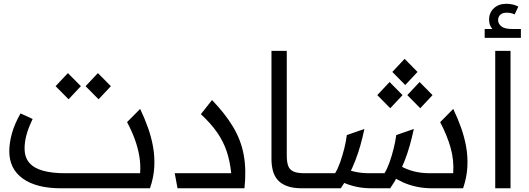

<svg xmlns="http://www.w3.org/2000/svg" viewBox="-20 -1014 2849 1034"><path d="M308.9 0Q175.7 0 102.9 -52.3Q30 -104.6 30 -199.3Q30 -243.3 43.8 -294.3Q57.7 -345.3 90.6 -403.2L155.8 -373.3Q131.5 -322.3 121.9 -284.9Q112.4 -247.6 112.4 -215.2Q112.4 -165.5 138.8 -136.2Q165.1 -106.8 214 -94Q262.9 -81.1 330.1 -81.1H696L747.1 0ZM550.2 0V-81.1H734.6Q738 -128.1 730.3 -173Q722.7 -217.9 706.2 -263.3Q689.7 -308.7 664.3 -356.5L734.8 -427.5Q758.8 -377.2 776.9 -326.3Q795.1 -275.5 804.4 -222.7Q813.8 -169.8 810.8 -114.4Q807.8 -58.9 787.8 0ZM349.3 -479.3 279.4 -549.9 345.6 -620.4 415.5 -549.9ZM510.8 -479.3 440.9 -549.9 507.2 -620.4 577 -549.9Z M936 0 921 -81.1H1225.1Q1218.8 -145.2 1201.1 -198.1Q1183.5 -251 1149.9 -299.9Q1116.4 -348.7 1061.7 -399.1L1121.9 -475.2Q1193.5 -400.9 1235.8 -329.8Q1278.2 -258.6 1292.7 -179.1Q1307.2 -99.7 1296.5 0Z M1606.6 0Q1559 0 1527.2 -11.5Q1495.3 -23 1476.5 -43.8Q1457.7 -64.6 1449.8 -93.9Q1442 -123.2 1442 -157.9V-740H1524.4V-175.2Q1524.4 -141.5 1532.1 -120.6Q1539.8 -99.8 1560.6 -90.4Q1581.5 -81.1 1619.8 -81.1H1651.1V0Z M2309.7 0Q2261.4 0 2222.3 -8.7Q2183.1 -17.3 2151.6 -31.6Q2120.1 -45.9 2093.1 -63.3L2135.6 -120.8Q2168.7 -101.5 2208.4 -91.3Q2248.1 -81.1 2294.4 -81.1H2420.7Q2425.5 -151.5 2406.8 -217.9Q2388.2 -284.3 2350.5 -356.1L2420.9 -427.5Q2444.9 -377.2 2463.1 -326.3Q2481.2 -275.5 2490.6 -222.7Q2499.9 -169.8 2496.9 -114.4Q2493.9 -58.9 2474 0ZM1651 0V-81.1H1784.7Q1799.4 -104.8 1812.1 -140.7Q1824.7 -176.6 1834.3 -215.3Q1843.8 -254 1847.8 -286.6L1942.5 -319.5Q1932.8 -273.9 1920.9 -231.3Q1908.9 -188.6 1893.2 -148.6Q1877.6 -108.6 1858.4 -71.6Q1839.3 -34.6 1815.3 0ZM1983.3 0Q1937 0 1899.8 -8.1Q1862.5 -16.3 1832.5 -29.4Q1802.5 -42.6 1776.5 -57.9L1819.7 -115.1Q1850.4 -98.8 1887.7 -89.9Q1925.1 -81.1 1968 -81.1H2050.7Q2065.4 -104.8 2078.1 -140.7Q2090.8 -176.6 2100.3 -215.3Q2109.8 -254 2113.9 -286.6L2208.6 -319.5Q2198.9 -273.9 2186.9 -231.3Q2174.9 -188.6 2159.3 -148.6Q2143.6 -108.6 2124.5 -71.6Q2105.3 -34.6 2081.4 0ZM2162.3 -556.1 2092.8 -626.6 2159 -697.2 2228.5 -626.6ZM2081.7 -431.2 2011.8 -501.8 2078 -572.3 2147.9 -501.8ZM2243.2 -431.2 2173.4 -501.8 2239.6 -572.3 2309.4 -501.8Z M2647 -740H2729.4V0H2647ZM2590.2 -810V-857.9H2631.6Q2613.9 -878.9 2613.9 -907.3Q2613.9 -945.6 2639.7 -969.6Q2665.6 -993.6 2706.9 -993.6Q2724.2 -993.6 2741 -989.8Q2757.9 -985.9 2771.5 -978.3L2751.6 -936.4Q2741.6 -941.4 2730.9 -943.5Q2720.2 -945.7 2709.5 -945.7Q2686.2 -945.7 2674.3 -934.5Q2662.5 -923.3 2662.5 -905.3Q2662.5 -886.6 2679.7 -872.2Q2696.9 -857.9 2737.2 -857.9H2785.2V-810Z"/></svg>

Font: Lexend Medium
Style: Regular
Weight: 500
Designer: Bonnie Shaver-Troup, Thomas Jockin
Foundry: Lexend
Version: Version 1.005